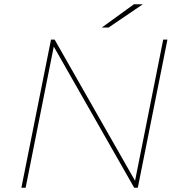

<svg xmlns="http://www.w3.org/2000/svg" viewBox="-20 -887 856 907"><path d="M81 0 221 -700H238L618 -33L751 -700H771L631 0H614L234 -667L101 0ZM461 -757 613 -867H655L493 -757Z"/></svg>

Font: Montserrat Thin
Style: Italic
Weight: 100
Italic angle: -11.3°
Designer: Julieta Ulanovsky
Foundry: Julieta Ulanovsky
Version: Version 9.000; ttfautohint (v1.8.4.7-5d5b)